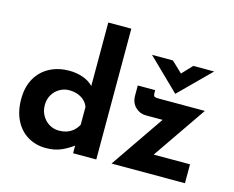

<svg xmlns="http://www.w3.org/2000/svg" viewBox="-109 -948 1363 1119"><g transform="rotate(15 573.0 -388.5)"><path d="M250 12Q189 12 141 -16.5Q93 -45 65.5 -99Q38 -153 38 -227Q38 -301 68 -353Q98 -405 150 -432Q202 -459 268 -459Q310 -459 348.5 -446Q387 -433 413 -406V-362V-789H552V0H412V-85L423 -55Q389 -27 347 -7.5Q305 12 250 12ZM296 -106Q324 -106 345.5 -113.5Q367 -121 383.5 -135.5Q400 -150 412 -172V-279Q404 -301 387.5 -316.5Q371 -332 347.5 -340.5Q324 -349 296 -349Q265 -349 238.5 -333.5Q212 -318 196 -291Q180 -264 180 -229Q180 -194 196 -166Q212 -138 238.5 -122Q265 -106 296 -106ZM764 -323Q728 -323 701 -349Q674 -375 674 -419V-479H779V-465Q779 -444 786.5 -440.5Q794 -437 813 -437H1090L848 -85L822 -114H1087V0H644L893 -363L914 -323ZM834 -673 912 -599 878 -589 957 -673H1083L898 -489H897L708 -673Z"/></g></svg>

Font: Josefin Sans Thin
Style: Bold
Weight: 700
Version: Version 2.000